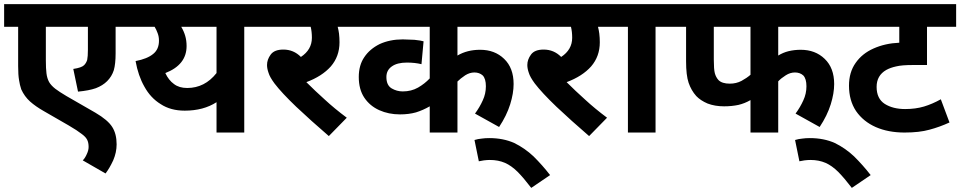

<svg xmlns="http://www.w3.org/2000/svg" viewBox="-20 -642 4651 930"><path d="M622.1 -512.2H540V-383.8Q540 -332.5 531.2 -301.8Q521.5 -271.5 499 -249Q477.5 -227.5 444.3 -214.8Q411.1 -203.1 357.9 -198.2L335 -308.1Q375 -314 387.2 -326.2Q397.5 -336.4 402.3 -351.6Q405.8 -368.7 405.8 -400.9V-512.2H202.1V-349.1Q202.1 -310.5 205.1 -286.6Q208 -262.7 217.8 -244.6Q227.5 -228 248 -211.9Q267.1 -197.3 301.8 -176.8L441.9 -96.2Q502.9 -60.5 523.9 -26.4Q544.9 6.8 544.9 57.1Q544.9 96.2 528.3 134.8Q510.7 172.9 491.2 198.2L380.9 134.8Q392.6 123 400.4 104.5Q409.2 86.4 409.2 69.8Q409.2 48.8 402.3 35.2Q395 20.5 374.5 5.9Q355.5 -9.3 313 -34.2L191.9 -104Q152.3 -126.5 125.5 -150.4Q98.6 -174.8 83 -209Q75.7 -230.5 72.3 -253.9Q67.9 -279.3 67.9 -321.8V-512.2H0V-622.1H622.1Z M1256.8 -622.1V-512.2H1163.1V0H1028.8V-147Q965.3 -106 875 -106Q806.2 -106 758.3 -137.7Q709 -168 679.2 -222.7Q649.4 -274.9 636.7 -346.2Q693.4 -356.9 722.2 -380.9Q750 -403.3 750 -444.8Q750 -464.8 743.7 -481Q737.3 -499 729 -512.2H607.9V-622.1ZM780.8 -288.1Q796.9 -253.4 822.8 -234.9Q847.7 -215.8 886.7 -215.8Q971.7 -215.8 1028.8 -288.1V-512.2H857.9Q870.6 -490.7 877 -468.8Q883.8 -445.8 883.8 -418.9Q883.8 -328.1 780.8 -288.1Z M1659.7 -71.8 1572.8 17.1Q1484.9 -58.6 1414.6 -125Q1344.2 -192.4 1309.6 -237.8Q1286.6 -269 1280.8 -289.1Q1273.4 -309.6 1273.4 -327.1Q1273.4 -353.5 1291 -377.4Q1308.6 -401.9 1352.5 -401.9Q1402.3 -401.9 1437.5 -366.2Q1490.7 -401.4 1490.7 -459Q1490.7 -488.3 1484.9 -512.2H1242.7V-622.1H1695.8V-512.2H1615.7Q1620.1 -495.1 1622.1 -479.5Q1624.5 -459 1624.5 -437Q1624.5 -369.1 1582.5 -320.3Q1540 -272.5 1463.9 -244.1Q1505.4 -202.6 1553.7 -159.2Q1599.6 -116.7 1659.7 -71.8Z M2517.6 -512.2H2195.8V-373Q2243.2 -400.9 2305.7 -400.9Q2376.5 -400.9 2421.9 -356.9Q2467.8 -313 2467.8 -234.9Q2467.8 -189.9 2451.2 -136.7Q2434.1 -82 2397.5 -26.9L2280.8 -91.8Q2303.7 -123 2318.4 -155.8Q2333.5 -188 2333.5 -224.1Q2333.5 -260.3 2318.4 -276.4Q2302.2 -291 2277.8 -291Q2255.4 -291 2233.4 -277.3Q2209.5 -261.2 2195.8 -247.1V0H2061.5V-127Q2029.3 -108.4 1995.1 -97.7Q1960.4 -87.9 1917.5 -87.9Q1862.3 -87.9 1816.9 -108.4Q1771.5 -128.9 1744.6 -168.9Q1717.8 -209 1717.8 -269Q1717.8 -326.2 1744.6 -365.2Q1771 -404.8 1819.3 -428.7Q1868.7 -451.2 1930.7 -451.2Q1948.2 -451.2 1987.3 -449.2Q2019.5 -445.8 2031.7 -441.9L2021.5 -331.1Q1990.2 -338.9 1950.7 -338.9Q1903.8 -338.9 1877.9 -320.3Q1851.6 -301.8 1851.6 -269Q1851.6 -229 1877 -213.9Q1901.9 -199.2 1930.7 -199.2Q1972.2 -199.2 2004.9 -217.8Q2037.1 -236.3 2061.5 -262.2V-512.2H1680.7V-622.1H2517.6Z M2278.3 36.1Q2295.4 30.8 2313.5 29.3Q2329.6 26.9 2349.6 26.9Q2418 26.9 2471.2 50.8Q2522 75.7 2564 115.2Q2607.9 158.7 2644.5 206.1L2553.2 268.1Q2517.1 220.7 2487.3 190.4Q2457 160.6 2426.3 147Q2393.6 132.8 2352.5 132.8Q2340.3 132.8 2323.7 134.8Q2318.8 135.7 2310.5 137.2Q2302.2 138.7 2299.3 139.2Z M2920.4 -71.8 2833.5 17.1Q2745.6 -58.6 2675.3 -125Q2605 -192.4 2570.3 -237.8Q2547.4 -269 2541.5 -289.1Q2534.2 -309.6 2534.2 -327.1Q2534.2 -353.5 2551.8 -377.4Q2569.3 -401.9 2613.3 -401.9Q2663.1 -401.9 2698.2 -366.2Q2751.5 -401.4 2751.5 -459Q2751.5 -488.3 2745.6 -512.2H2503.4V-622.1H2956.5V-512.2H2876.5Q2880.9 -495.1 2882.8 -479.5Q2885.3 -459 2885.3 -437Q2885.3 -369.1 2843.3 -320.3Q2800.8 -272.5 2724.6 -244.1Q2766.1 -202.6 2814.5 -159.2Q2860.4 -116.7 2920.4 -71.8Z M3155.3 -512.2V0H3021.5V-512.2H2941.4V-622.1H3250.5V-512.2Z M3749.5 -512.2V-373Q3773.4 -387.7 3799.3 -394Q3827.6 -400.9 3858.4 -400.9Q3929.2 -400.9 3974.6 -356.9Q4020.5 -313 4020.5 -234.9Q4020.5 -189.9 4003.9 -136.7Q3986.8 -82 3950.2 -26.9L3833.5 -91.8Q3856.4 -123 3871.1 -155.8Q3886.2 -188 3886.2 -224.1Q3886.2 -260.3 3871.1 -276.4Q3855 -291 3830.6 -291Q3807.6 -291 3786.1 -277.3Q3763.7 -263.2 3749.5 -248V0H3615.2V-157.2Q3587.4 -141.1 3556.6 -133.8Q3523.9 -127 3487.3 -127Q3442.9 -127 3407.2 -140.6Q3373 -155.3 3352.5 -176.8Q3328.1 -204.1 3315.4 -241.2Q3303.2 -277.3 3303.2 -345.2V-512.2H3235.4V-622.1H4070.3V-512.2ZM3437.5 -512.2V-353Q3437.5 -306.6 3442.4 -287.6Q3447.8 -267.6 3460.4 -253.9Q3477.5 -236.8 3515.1 -236.8Q3545.9 -236.8 3571.3 -250Q3596.7 -263.7 3615.2 -279.8V-512.2Z M3831.1 36.1Q3848.1 30.8 3866.2 29.3Q3882.3 26.9 3902.3 26.9Q3970.7 26.9 4023.9 50.8Q4074.7 75.7 4116.7 115.2Q4160.6 158.7 4197.3 206.1L4106 268.1Q4069.8 220.7 4040 190.4Q4009.8 160.6 3979 147Q3946.3 132.8 3905.3 132.8Q3893.1 132.8 3876.5 134.8Q3871.6 135.7 3863.3 137.2Q3855 138.7 3852.1 139.2Z M4611.3 -512.2H4470.2V-327.1H4402.3Q4347.7 -327.1 4320.8 -320.3Q4293.5 -314.5 4272.9 -303.2Q4226.1 -276.4 4226.1 -221.2Q4226.1 -164.1 4265.6 -138.7Q4305.2 -113.8 4364.3 -113.8Q4414.6 -113.8 4455.6 -126Q4496.1 -138.2 4537.1 -161.1L4579.1 -48.8Q4531.7 -26.9 4481.9 -13.7Q4433.1 0 4361.3 0Q4282.7 0 4222.2 -26.4Q4161.6 -53.2 4126.5 -104Q4092.3 -155.3 4092.3 -227.1Q4092.3 -292 4124.5 -337.4Q4156.2 -382.8 4211.4 -407.2Q4267.1 -432.1 4335.9 -435.1V-512.2H4056.2V-622.1H4611.3Z"/></svg>

Font: Droid Sans Thai
Style: Bold
Weight: 700
Designer: Steve Matteson
Foundry: Ascender Corporation
Version: Version 1.00